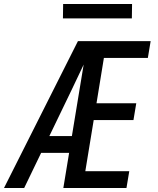

<svg xmlns="http://www.w3.org/2000/svg" viewBox="-22 -941 792 961"><path d="M-2 0 368 -735H451Q423 -673 394 -612Q365 -551 336 -490L225 -260H338L324 -176H184L99 0ZM295 0 416 -735H732L718 -651H498L461 -424H660L646 -340H447L405 -84H625L611 0ZM638 -849H293L294 -921H639Z"/></svg>

Font: Iosevka Custom Medium Oblique
Style: Regular
Weight: 500
Italic angle: -9°
Designer: Belleve Invis
Foundry: Belleve Invis
Version: Version 27.0.1